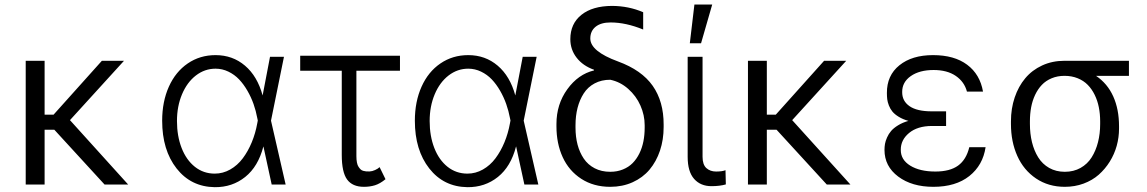

<svg xmlns="http://www.w3.org/2000/svg" viewBox="-20 -788 4898 820"><path d="M170.5 -528.4V-298.3H208.8L415.1 -528.4H509.6L278.8 -274.9L527.3 0H426.5L212 -234H170.5V0H89.8V-528.4Z M897 11.4Q795.8 9.9 734.2 -68.5Q672.6 -147 672.6 -272.4Q672.6 -354 701.2 -417.8Q729.8 -481.5 781.8 -517Q833.8 -552.6 900.6 -552.6Q973.4 -552.6 1026.3 -507.6Q1079.2 -462.7 1101.6 -380.3L1133.2 -545.5H1192.8L1137.4 -272.7L1199.9 0H1140.3L1105.1 -162.3H1104.8Q1082.7 -76.7 1027.3 -32.3Q971.9 12.1 897 11.4ZM1081 -273.4 1078.8 -283.7Q1073.2 -314.3 1062.9 -343.6Q1052.6 -372.9 1036.6 -400.6Q1020.6 -428.3 1001.1 -448.9Q981.5 -469.5 955.4 -482.1Q929.3 -494.7 900.6 -494.7Q854.4 -494.7 816.6 -465.6Q778.8 -436.4 757.3 -385.1Q735.8 -333.8 735.8 -271.3Q735.8 -207 755.7 -155.9Q775.6 -104.8 812.3 -75.6Q849.1 -46.5 897 -46.5Q932.2 -46.5 963.2 -64.1Q994.3 -81.7 1016.9 -111.9Q1039.4 -142 1055.2 -180.2Q1071 -218.4 1078.8 -261.7Z M1688.2 -550.1V-485.8H1502.1V-121.1Q1502.1 -105.5 1504.4 -93.8Q1506.7 -82 1511.4 -75.3Q1516 -68.5 1520.4 -64.3Q1524.9 -60 1532 -58.2Q1539.1 -56.5 1543.3 -56.1Q1547.6 -55.8 1554.7 -55.8H1558.6Q1569.2 -56.1 1581.9 -61.8Q1594.5 -67.5 1601.2 -74.2L1626.4 -22.7Q1603.3 -3.6 1581.5 3.2Q1559.7 9.9 1534.4 9.9Q1485.4 9.9 1462.5 -21.3Q1439.6 -52.6 1439.6 -126.4V-485.8H1262.1V-550.1Z M1976.2 11.4Q1875 9.9 1813.4 -68.5Q1751.8 -147 1751.8 -272.4Q1751.8 -354 1780.4 -417.8Q1808.9 -481.5 1861 -517Q1913 -552.6 1979.8 -552.6Q2052.6 -552.6 2105.5 -507.6Q2158.4 -462.7 2180.8 -380.3L2212.4 -545.5H2272L2216.6 -272.7L2279.1 0H2219.5L2184.3 -162.3H2183.9Q2161.9 -76.7 2106.5 -32.3Q2051.1 12.1 1976.2 11.4ZM2160.2 -273.4 2158 -283.7Q2152.3 -314.3 2142 -343.6Q2131.7 -372.9 2115.8 -400.6Q2099.8 -428.3 2080.3 -448.9Q2060.7 -469.5 2034.6 -482.1Q2008.5 -494.7 1979.8 -494.7Q1933.6 -494.7 1895.8 -465.6Q1858 -436.4 1836.5 -385.1Q1815 -333.8 1815 -271.3Q1815 -207 1834.9 -155.9Q1854.8 -104.8 1891.5 -75.6Q1928.3 -46.5 1976.2 -46.5Q2011.4 -46.5 2042.4 -64.1Q2073.5 -81.7 2096.1 -111.9Q2118.6 -142 2134.4 -180.2Q2150.2 -218.4 2158 -261.7Z M2415.8 -620.7Q2415.8 -686.8 2463.1 -724.6Q2510.3 -762.4 2594.1 -762.8Q2665.1 -762.4 2726.9 -735.8V-661.9Q2653.1 -692.1 2587.7 -692.1Q2546.5 -692.1 2523.8 -673.8Q2501.1 -655.5 2501.1 -623.6Q2501.1 -568.9 2619.3 -525.6Q2720.5 -488.6 2767.6 -421.5Q2814.6 -354.4 2814.3 -255.7V-245.7Q2814.3 -191.4 2798.7 -144.7Q2783 -98 2754.1 -63.6Q2725.1 -29.1 2681.8 -9.6Q2638.5 9.9 2586.3 9.9Q2515.3 9.9 2462.5 -24.3Q2409.8 -58.6 2383.2 -116.7Q2356.5 -174.7 2356.5 -248.6V-258.5Q2356.5 -342.7 2402.9 -406.8Q2449.2 -470.9 2516.7 -487.2L2517 -490.1Q2469.8 -506.7 2442.8 -541.4Q2415.8 -576 2415.8 -620.7ZM2437.9 -253.2V-242.9Q2437.9 -203.5 2446.7 -170.1Q2455.6 -136.7 2473.2 -110.6Q2490.8 -84.5 2519.7 -69.4Q2548.7 -54.3 2586.3 -54.3Q2615.8 -54.3 2640.3 -64.3Q2664.8 -74.2 2681.8 -91.4Q2698.9 -108.7 2710.6 -132.5Q2722.3 -156.2 2727.8 -183.9Q2733.3 -211.6 2733.3 -242.9V-253.2Q2733.3 -296.2 2715.2 -337.2Q2697.1 -378.2 2663 -408.4Q2628.9 -438.6 2586.3 -447.4Q2548.7 -447.4 2519.5 -431.8Q2490.4 -416.2 2473 -389Q2455.6 -361.9 2446.7 -327.6Q2437.9 -293.3 2437.9 -253.2Z M2916.9 -545.5H2980.5V-118.3Q2980.5 -84.9 2996.8 -70.1Q3013.1 -55.4 3038.4 -55.4Q3064.3 -55.4 3078.5 -61.1L3079.9 -0.4Q3053.6 7.1 3018.5 7.1Q2971.9 7.1 2944.4 -24Q2916.9 -55 2916.9 -118.3ZM2926.1 -603.3 2945.7 -768.5H3021.7L2974.1 -603.3Z M3255 -528.4V-298.3H3293.3L3499.6 -528.4H3594.1L3363.3 -274.9L3611.9 0H3511L3296.5 -234H3255V0H3174.4V-528.4Z M4020.6 -283.7V-250H3959.2Q3898.1 -249.6 3862.4 -220Q3826.7 -190.3 3827.1 -148.1Q3826.7 -105.8 3867.5 -80.6Q3908.4 -55.4 3974.8 -55.4Q4036.9 -55.4 4071.9 -80.8Q4106.9 -106.2 4119.7 -159.4H4189.3Q4177.9 -82.4 4119.9 -36.2Q4061.8 9.9 3966.3 9.9Q3874.6 9.9 3816.1 -33.9Q3757.5 -77.8 3757.5 -147.7Q3757.5 -160.9 3759.6 -173.3Q3761.7 -185.7 3768.5 -201Q3775.2 -216.3 3785.9 -228.7Q3796.5 -241.1 3815.5 -252.8Q3834.5 -264.6 3859.7 -271.7Q3835.9 -278.4 3818.5 -289.1Q3801.1 -299.7 3791.5 -311.3Q3782 -322.8 3776.3 -337.5Q3770.6 -352.3 3769.2 -364.3Q3767.8 -376.4 3767.8 -391Q3767.4 -465.9 3821.2 -509.2Q3875 -552.6 3964.8 -552.6Q4055.8 -552.6 4110.6 -511.5Q4165.5 -470.5 4178.3 -396.7H4109.7Q4098.7 -438.6 4062 -463.8Q4025.2 -489 3967.3 -489Q3907 -489 3869.9 -463.1Q3832.7 -437.1 3833.1 -394.9Q3832.7 -356.5 3864.5 -334.5Q3896.3 -312.5 3959.2 -312.5H4020.6Z M4297.6 -258.5V-269.9Q4297.6 -324.6 4313.6 -371.8Q4329.5 -419 4358.7 -453.8Q4387.8 -488.6 4430.9 -508.5Q4474.1 -528.4 4526.3 -528.4H4529.1H4801.5V-464.1H4660.9Q4709.5 -431.5 4734.4 -376.4Q4759.2 -321.4 4759.2 -248.6V-238.6Q4759.2 -201.3 4749.3 -165.3Q4739.3 -129.3 4719.6 -97.7Q4699.9 -66.1 4672.6 -41.9Q4645.2 -17.8 4607.8 -3.9Q4570.3 9.9 4527.7 9.9Q4457.7 9.9 4404.8 -25.7Q4351.9 -61.4 4324.8 -122Q4297.6 -182.5 4297.6 -258.5ZM4378.6 -269.9V-258.5Q4378.6 -217 4387.4 -180.8Q4396.3 -144.5 4414.1 -115.9Q4431.8 -87.4 4460.9 -70.8Q4490.1 -54.3 4527.7 -54.3Q4565.3 -54.3 4594.8 -70.8Q4624.3 -87.4 4642.2 -115.9Q4660.2 -144.5 4669.4 -180.8Q4678.6 -217 4678.6 -258.5V-269.9Q4678.6 -301.5 4672.9 -329.9Q4667.3 -358.3 4655.2 -383Q4643.1 -407.7 4625.5 -425.6Q4608 -443.5 4582.6 -453.8Q4557.2 -464.1 4526.3 -464.1Q4496.4 -464.1 4471.6 -453.8Q4446.7 -443.5 4429.7 -425.6Q4412.6 -407.7 4400.9 -383Q4389.2 -358.3 4383.9 -329.9Q4378.6 -301.5 4378.6 -269.9Z"/></svg>

Font: Inter Light BETA
Style: Regular
Weight: 300
Designer: Rasmus Andersson
Foundry: rsms
Version: Version 3.011;git-f93a4a705